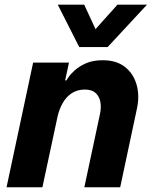

<svg xmlns="http://www.w3.org/2000/svg" viewBox="-20 -796 646 816"><path d="M160.2 0H7.8L120.8 -530H273.2L256.8 -454.2H262.2Q262.2 -454.2 270.6 -467.2Q279 -480.2 297.6 -497.1Q316.2 -514 345.4 -527Q374.6 -540 416.6 -540Q475 -540 511.1 -511.5Q547.2 -483 560.6 -435.9Q574 -388.8 561.6 -332.6L490.8 0H338.4L404.8 -311Q411 -339.8 406.4 -363.4Q401.8 -387 386 -401.2Q370.2 -415.4 340.6 -415.4Q308.6 -415.4 284.9 -399.8Q261.2 -384.2 246.2 -357.6Q231.2 -331 224.2 -298.6ZM437.4 -596H316.8L225.4 -776.2H337.8L404.8 -631.6L356 -638.6L479.2 -776.2H604.8Z"/></svg>

Font: Be Vietnam Pro Variable Thin
Style: Italic
Weight: 100
Italic angle: -12°
Designer: Lam Bao, Tony Le, Vietanh Nguyen
Foundry: Yellow Type Foundry
Version: Version 1.002